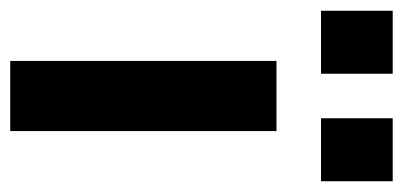

<svg xmlns="http://www.w3.org/2000/svg" viewBox="-226 -561 787 375"><g transform="rotate(90 167.5 -373.5)"><path d="M211 -607V-747H334V-607ZM1 -607V-747H124V-607ZM99 0V-520H236V0Z"/></g></svg>

Font: M PLUS 1p
Style: Bold
Weight: 700
Version: Version 1.062